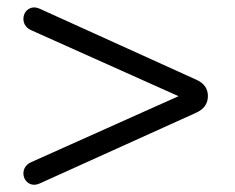

<svg xmlns="http://www.w3.org/2000/svg" viewBox="-20 -549 640 523"><path d="M88.2 -49.3Q75.9 -43.9 66.1 -46.6Q56.3 -49.2 50.5 -56.8Q44.6 -64.3 43.9 -74.1Q43.1 -83.9 48 -92.7Q52.9 -101.5 64.1 -106.9L511.8 -307.4V-266.6L64.1 -467.1Q52.9 -472.5 48 -481.3Q43.1 -490.1 43.9 -500.1Q44.6 -510.1 50.5 -517.7Q56.3 -525.2 66.1 -527.9Q75.9 -530.6 88.2 -525.2L513.6 -332.4Q546.3 -318.2 546.3 -287.5Q546.3 -271.9 538.3 -260.4Q530.2 -249 513.6 -241.6Z"/></svg>

Font: Nunito ExtraLight
Style: Regular
Weight: 200
Designer: Vernon Adams
Foundry: Vernon Adams
Version: Version 3.602